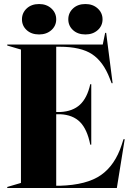

<svg xmlns="http://www.w3.org/2000/svg" viewBox="-20 -933 647 953"><path d="M16 -5 84 -25V-687L16 -707V-712H490L502 -770H507L539 -520H534L525 -543Q493 -627 437 -664Q381 -701 276 -701H259V-377H279Q341 -380 377 -413.5Q413 -447 428 -515H433V-215H428Q413 -291 377.5 -327Q342 -363 279 -366H259V-11H277Q411 -15 481 -64Q551 -113 584 -214L593 -242H599L560 0H16ZM319 -837Q319 -869 342.5 -891Q366 -913 404 -913Q441 -913 465 -891Q489 -869 489 -837Q489 -805 465 -783.5Q441 -762 404 -762Q366 -762 342.5 -783.5Q319 -805 319 -837ZM174 -913Q211 -913 235 -891Q259 -869 259 -837Q259 -805 235 -783.5Q211 -762 174 -762Q136 -762 112.5 -783.5Q89 -805 89 -837Q89 -869 112.5 -891Q136 -913 174 -913Z"/></svg>

Font: Nyght Serif Bold
Style: Regular
Weight: 700
Designer: Maksym Kobuzan
Version: Version 0.410